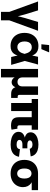

<svg xmlns="http://www.w3.org/2000/svg" viewBox="1402 -2204 1006 3849"><g transform="rotate(90 1904.5 -279.0)"><path d="M220.7 44.9 8.8 -539.1H187.5L267.6 -278.8Q283.7 -226.1 296.4 -171.6Q309.1 -117.2 321.8 -57.6H288.6Q301.3 -117.2 313.5 -171.4Q325.7 -225.6 341.3 -278.8L419.9 -539.1H596.7L384.3 44.9ZM217.8 204.1V-3.4H387.7V204.1Z M900.4 11.7Q821.3 11.7 762.2 -23.4Q703.1 -58.6 670.9 -121.3Q638.7 -184.1 638.7 -268.1Q638.7 -352.5 671.1 -415Q703.6 -477.5 762.7 -512.2Q821.8 -546.9 902.3 -546.9Q959 -546.9 996.1 -530.5Q1033.2 -514.2 1055.4 -487.3Q1077.6 -460.4 1089.8 -428Q1102.1 -395.5 1108.4 -364.3H1156.2L1200.2 -276.4L1280.3 0H1122.1L1059.1 -271Q1051.8 -302.7 1040.3 -328.9Q1028.8 -355 1012.7 -374Q996.6 -393.1 975.1 -403.3Q953.6 -413.6 925.8 -413.6Q889.6 -413.6 863.8 -396.5Q837.9 -379.4 824.2 -347.2Q810.5 -314.9 810.5 -269.5Q810.5 -224.1 824 -191.7Q837.4 -159.2 862.3 -141.8Q887.2 -124.5 922.4 -124.5Q950.7 -124.5 973.1 -135.7Q995.6 -147 1012.7 -166.5Q1029.8 -186 1041.3 -212.2Q1052.7 -238.3 1059.1 -268.1L1117.7 -539.1H1273.4L1199.7 -268.1L1155.3 -181.2H1106.4Q1099.1 -149.4 1087.4 -115.5Q1075.7 -81.5 1054 -52.7Q1032.2 -23.9 995.4 -6.1Q958.5 11.7 900.4 11.7ZM866.7 -606 882.8 -761.7H1029.3L964.4 -606Z M1361.8 204.1V-539.1H1531.2V-226.6Q1531.2 -194.3 1542.7 -172.1Q1554.2 -149.9 1574.7 -138.4Q1595.2 -127 1622.1 -127Q1648.9 -127 1669.2 -138.4Q1689.5 -149.9 1700.7 -172.1Q1711.9 -194.3 1711.9 -226.6V-539.1H1881.3V-167Q1881.3 -148.9 1890.1 -139.9Q1898.9 -130.9 1917.5 -130.9H1942.4V0H1862.8Q1790.5 0 1755.1 -37.8Q1719.7 -75.7 1719.7 -146.5V-195.8H1745.6Q1745.6 -141.1 1734.9 -105.2Q1724.1 -69.3 1706.8 -48.3Q1689.5 -27.3 1668.7 -18.6Q1647.9 -9.8 1627.9 -9.8Q1606.4 -9.8 1585 -18.6Q1563.5 -27.3 1545.7 -48.3Q1527.8 -69.3 1516.8 -105.2Q1505.9 -141.1 1505.9 -195.8H1531.2V204.1Z M2501.5 2.4Q2408.7 2.4 2369.1 -34.4Q2329.6 -71.3 2329.6 -149.9V-505.4H2492.2V-166Q2492.2 -145 2501.7 -134.8Q2511.2 -124.5 2531.2 -124.5Q2541 -124.5 2547.9 -125Q2554.7 -125.5 2559.1 -127L2579.1 -7.8Q2567.4 -4.4 2547.1 -1Q2526.9 2.4 2501.5 2.4ZM2043.9 0V-505.4H2206.5V0ZM1963.9 -412.1V-539.1H2580.1V-412.1Z M2876 10.3Q2803.7 10.3 2746.3 -8.3Q2689 -26.9 2655.5 -62.5Q2622.1 -98.1 2622.1 -149.4Q2622.1 -183.1 2637.2 -208.7Q2652.3 -234.4 2681.4 -251.7Q2710.4 -269 2751.7 -277.8Q2793 -286.6 2845.2 -286.6H2953.6V-226.1H2876Q2846.7 -226.1 2826.2 -218.8Q2805.7 -211.4 2794.9 -198Q2784.2 -184.6 2784.2 -166Q2784.2 -140.6 2806.9 -125Q2829.6 -109.4 2876.5 -109.4Q2906.7 -109.4 2926.3 -116.5Q2945.8 -123.5 2956.8 -138.7Q2967.8 -153.8 2971.2 -176.3L3122.1 -157.7Q3112.8 -103.5 3083 -66.2Q3053.2 -28.8 3001.7 -9.3Q2950.2 10.3 2876 10.3ZM2846.7 -262.2Q2796.4 -262.2 2756.3 -269.8Q2716.3 -277.3 2688.7 -293Q2661.1 -308.6 2646.5 -332.5Q2631.8 -356.4 2631.8 -388.7Q2631.8 -439 2664.1 -474.4Q2696.3 -509.8 2752 -528.3Q2807.6 -546.9 2877 -546.9Q2943.4 -546.9 2993.4 -529.8Q3043.5 -512.7 3074.5 -478Q3105.5 -443.4 3114.3 -391.6L2962.4 -372.6Q2957.5 -398.4 2935.8 -413.1Q2914.1 -427.7 2877 -427.7Q2837.4 -427.7 2815.4 -412.4Q2793.5 -397 2793.5 -375Q2793.5 -353 2815.7 -338.9Q2837.9 -324.7 2876 -324.7H2953.6V-262.2Z M3458 10.7Q3374 10.7 3312.3 -23.4Q3250.5 -57.6 3217.5 -119.6Q3184.6 -181.6 3184.6 -264.6Q3184.6 -347.7 3217.5 -409.4Q3250.5 -471.2 3311.8 -505.1Q3373 -539.1 3457.5 -539.1H3791.5V-412.1H3555.7L3457.5 -408.2Q3425.8 -408.2 3403.1 -391.1Q3380.4 -374 3368.9 -342Q3357.4 -310.1 3357.4 -264.6Q3357.4 -220.2 3369.1 -187.7Q3380.9 -155.3 3403.6 -137.9Q3426.3 -120.6 3458 -120.6Q3490.2 -120.6 3512.7 -137.9Q3535.2 -155.3 3546.9 -187.7Q3558.6 -220.2 3558.6 -264.6Q3558.6 -310.1 3546.9 -342Q3535.2 -374 3512.7 -391.1Q3490.2 -408.2 3458 -408.2V-452.1Q3517.6 -452.1 3567.4 -439.2Q3617.2 -426.3 3653.8 -399.4Q3690.4 -372.6 3710.7 -332Q3731 -291.5 3731 -236.8Q3731 -167.5 3698 -111.3Q3665 -55.2 3603.8 -22.2Q3542.5 10.7 3458 10.7Z"/></g></svg>

Font: Inter 18pt ExtraBold
Style: Regular
Weight: 800
Designer: Rasmus Andersson
Foundry: rsms
Version: Version 4.001;git-66647c0bb